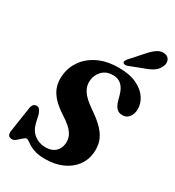

<svg xmlns="http://www.w3.org/2000/svg" viewBox="-220 -1061 1091 1199"><g transform="rotate(30 325.5 -461.5)"><path d="M293.5 11.5Q251 11.5 222.8 3.5Q194.5 -4.5 177 -15.2Q159.5 -26 149 -34Q138.5 -42 131.5 -42Q122.5 -42 109 -29.5Q95.5 -17 80.8 -4.5Q66 8 52.5 8Q17.5 8 21.5 -32L48 -207Q52.5 -250.5 82 -250.5Q96 -250.5 104 -240.8Q112 -231 119.5 -209.5L132 -155Q144 -105 178 -79Q212 -53 259 -53Q300.5 -53 325.8 -74Q351 -95 356 -132Q362.5 -171 340 -206.2Q317.5 -241.5 254.5 -281Q182 -327 150.8 -376.8Q119.5 -426.5 125.5 -493.5Q130.5 -553 164.8 -602.8Q199 -652.5 261 -682.8Q323 -713 410.5 -713Q487 -713 538.5 -688.5Q590 -664 615.5 -625Q641 -586 639.5 -543.5Q638 -511 621 -489Q604 -467 573.5 -467Q549 -467 533.8 -481Q518.5 -495 508 -528L497 -568Q473.5 -655 401 -655Q354 -655 325.2 -626.8Q296.5 -598.5 291.5 -557.5Q286.5 -516 309.2 -480.5Q332 -445 390.5 -405Q452.5 -363.5 486 -326.8Q519.5 -290 530.8 -252.8Q542 -215.5 537.5 -172.5Q532.5 -119 500.8 -77.5Q469 -36 415.8 -12.2Q362.5 11.5 293.5 11.5ZM506 -871.5Q533.5 -903.5 560.2 -920.8Q587 -938 615 -932Q640.5 -926 647.8 -904.2Q655 -882.5 644 -860Q632 -833.5 609 -817.5Q586 -801.5 550.5 -789.5L448 -750Q438.5 -747 429.8 -747.8Q421 -748.5 417.5 -755Q414 -761.5 418.2 -769.5Q422.5 -777.5 429.5 -786Z"/></g></svg>

Font: Fraunces 72pt S050
Style: Bold Italic
Weight: 700
Italic angle: -16°
Version: Version 1.000; ttfautohint (v1.8.3)